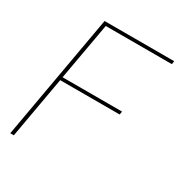

<svg xmlns="http://www.w3.org/2000/svg" viewBox="-166 -815 872 931"><g transform="rotate(30 270.0 -350.0)"><path d="M26 0 150 -700H540L537 -682H167L110 -362H443L440 -344H107L46 0Z"/></g></svg>

Font: DM Sans 28pt Thin
Style: Italic
Weight: 250
Italic angle: -10°
Version: Version 4.004;gftools[0.9.30]